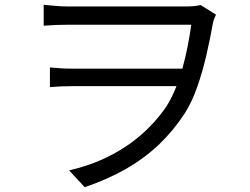

<svg xmlns="http://www.w3.org/2000/svg" viewBox="-20 -738 1040 800"><path d="M162 -718Q178 -717 206 -714Q234 -711 265 -711Q282 -711 321 -711Q360 -711 411 -711Q462 -711 516.5 -711Q571 -711 621 -711Q671 -711 706.5 -711Q742 -711 755 -711Q772 -711 787.5 -712.5Q803 -714 816 -717L880 -677Q877 -670 873 -661Q869 -652 867 -641Q856 -578 840 -508.5Q824 -439 801.5 -375Q779 -311 750 -266Q703 -194 643.5 -137Q584 -80 508 -36Q432 8 333 42L268 -28Q355 -48 430 -85Q505 -122 566 -174.5Q627 -227 673 -294Q693 -325 710 -366Q727 -407 740 -453Q753 -499 762 -545.5Q771 -592 777 -635Q762 -635 723.5 -635Q685 -635 633 -635Q581 -635 524 -635Q467 -635 414.5 -635Q362 -635 322.5 -635Q283 -635 265 -635Q241 -635 215 -634Q189 -633 162 -631ZM763 -379Q746 -379 708.5 -379Q671 -379 622 -379Q573 -379 520 -379Q467 -379 418.5 -379Q370 -379 333 -379Q296 -379 280 -379Q254 -379 232.5 -378Q211 -377 188 -375V-457Q209 -455 231.5 -453.5Q254 -452 277 -452Q294 -452 332 -452Q370 -452 420 -452Q470 -452 524 -452Q578 -452 628 -452Q678 -452 715.5 -452Q753 -452 770 -452Z"/></svg>

Font: Noto Sans JP Thin
Style: Regular
Weight: 400
Version: Version 2.004-H2;hotconv 1.0.118;makeotfexe 2.5.65603